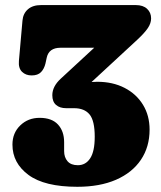

<svg xmlns="http://www.w3.org/2000/svg" viewBox="-20 -720 633 756"><path d="M569 -209.5Q569 -141.5 534.8 -90.8Q500.5 -40 436.8 -12.2Q373 15.5 284.5 15.5Q155.5 15.5 92.2 -31.2Q29 -78 29 -150.5Q29 -196.5 59.8 -226.2Q90.5 -256 136 -256Q184 -256 208.2 -229.8Q232.5 -203.5 232.5 -160V-125Q232.5 -100.5 246 -85Q259.5 -69.5 286.5 -69.5Q317.5 -69.5 335.2 -96.8Q353 -124 353 -181.5Q353 -244.5 332.8 -269.2Q312.5 -294 271.5 -294H240.5Q215.5 -294 200.8 -306.8Q186 -319.5 186 -345Q186 -379.5 219 -410L351 -532H218.5Q172.5 -532 164 -493L159 -470Q154 -449 141.5 -436Q129 -423 104.5 -423Q81.5 -423 66.8 -437.2Q52 -451.5 54.5 -480.5L68.5 -639Q71 -667 90 -683.5Q109 -700 141.5 -700H515Q543.5 -700 559.2 -685.2Q575 -670.5 575 -647.5Q575 -628.5 562.2 -609.5Q549.5 -590.5 520 -563L340.5 -397Q351 -398 363 -398Q424 -398 470.5 -374Q517 -350 543 -307.5Q569 -265 569 -209.5Z"/></svg>

Font: Fraunces 72pt S100 Black
Style: Regular
Weight: 900
Version: Version 1.000; ttfautohint (v1.8.3)